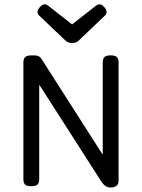

<svg xmlns="http://www.w3.org/2000/svg" viewBox="-20 -834 640 865"><path d="M276.4 -649.9 156.7 -763.7Q148.9 -771 148.9 -779.8Q148.9 -790 160.2 -802.7Q170.4 -814.5 181.6 -814.5Q189.5 -814.5 196.8 -808.6L304.7 -724.1L412.6 -808.6Q419.9 -814.5 427.7 -814.5Q439 -814.5 449.2 -802.7Q460.4 -790 460.4 -779.8Q460.4 -771 452.6 -763.7L333 -649.9Q322.3 -640.1 304.7 -640.1Q287.1 -640.1 276.4 -649.9ZM514.2 -552.7V-18.1Q514.2 -4.9 505.1 2.9Q496.1 10.7 477.5 10.7Q464.4 10.7 454.8 3.9Q445.3 -2.9 436.5 -16.1L158.7 -449.7H156.7V-26.9Q156.7 -9.8 148.9 -2.4Q141.1 4.9 121.6 4.9H120.6Q101.1 4.9 93.3 -2.4Q85.4 -9.8 85.4 -26.9V-552.7Q85.4 -569.8 93.8 -577.1Q102.1 -584.5 122.1 -584.5H135.3Q156.2 -584.5 165.5 -570.8L440.9 -140.1H442.9V-552.7Q442.9 -569.8 450.7 -577.1Q458.5 -584.5 478 -584.5H479Q498.5 -584.5 506.3 -577.1Q514.2 -569.8 514.2 -552.7Z"/></svg>

Font: Courier Prime Sans
Style: Regular
Weight: 400
Designer: Alan Dague-Greene
Foundry: Quote-Unquote Apps
Version: Version 3.020